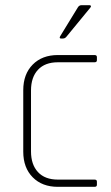

<svg xmlns="http://www.w3.org/2000/svg" viewBox="-20 -723 430 743"><path d="M296 -703H326Q330 -703 331.5 -700.5Q333 -698 330 -694L238 -582Q232 -574 224 -574H216Q208 -574 213 -583L281 -694Q286 -703 296 -703ZM355 -20V-8Q355 0 346 0H204Q143 0 106.5 -37Q70 -74 70 -136V-374Q70 -436 106.5 -473Q143 -510 204 -510H346Q355 -510 355 -502V-490Q355 -482 346 -482H204Q154 -482 127 -453Q100 -424 100 -373V-137Q100 -86 127 -57Q154 -28 204 -28H346Q355 -28 355 -20Z"/></svg>

Font: Rajdhani Light
Style: Regular
Weight: 300
Designer: Satya Rajpurohit, Jyotish Sonowal
Foundry: Indian Type Foundry
Version: Version 1.201;PS 1.0;hotconv 1.0.78;makeotf.lib2.5.61930; tt